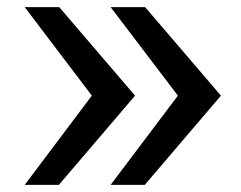

<svg xmlns="http://www.w3.org/2000/svg" viewBox="-20 -518 675 538"><path d="M385.7 0H290L478.5 -250L290 -498H386.7L599.1 -250ZM145 0H49.3L237.3 -250L49.3 -498H146L358.4 -250Z"/></svg>

Font: Kanchenjunga Medium
Style: Regular
Weight: 500
Version: Version 2.001